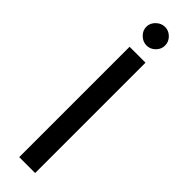

<svg xmlns="http://www.w3.org/2000/svg" viewBox="-238 -662 657 657"><g transform="rotate(45 90.5 -334.0)"><path d="M53 0V-534H130V0ZM91 -578Q73 -578 59 -591.5Q45 -605 45 -623Q45 -641 59 -654.5Q73 -668 91 -668Q109 -668 122.5 -654.5Q136 -641 136 -623Q136 -605 122.5 -591.5Q109 -578 91 -578Z"/></g></svg>

Font: Stick No Bills
Style: Regular
Weight: 400
Version: Version 2.000